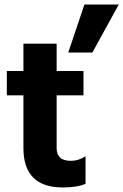

<svg xmlns="http://www.w3.org/2000/svg" viewBox="-20 -819 542 844"><path d="M386 -588H280L351 -799H502ZM256 5Q83 5 83 -168V-400H10V-507H83V-627H229V-507H347V-400H229V-167Q229 -140 244.5 -126Q260 -112 292.5 -112Q325 -112 356 -132V-11Q319 5 256 5Z"/></svg>

Font: Hind Kochi
Style: Bold
Weight: 700
Designer: Dhruvi Tolia
Foundry: Indian Type Foundry
Version: Version 0.702;PS 1.0;hotconv 1.0.81;makeotf.lib2.5.63406